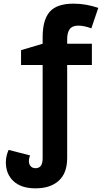

<svg xmlns="http://www.w3.org/2000/svg" viewBox="-20 -785 570 1049"><path d="M174 244Q96 244 54 205Q12 166 12 102Q12 82 16.5 64.5Q21 47 27 34L144 64Q141 72 139.5 79.5Q138 87 138 96Q138 113 148 123.5Q158 134 174 134Q213 134 213 80V-430H95V-511L213 -546V-582Q213 -677 252 -721Q291 -765 382 -765Q418 -765 451 -759Q484 -753 517 -742L479 -630Q459 -638 440 -641.5Q421 -645 408 -645Q375 -645 361 -626Q347 -607 347 -571V-546H482V-430H347V78Q347 161 301 202.5Q255 244 174 244Z"/></svg>

Font: Noto Sans Mono Condensed
Style: Bold
Weight: 700
Width: 3
Designer: Monotype Design Team
Foundry: Monotype Imaging Inc.
Version: Version 2.014